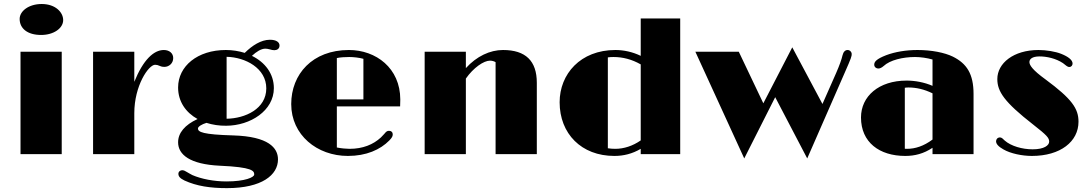

<svg xmlns="http://www.w3.org/2000/svg" viewBox="-20 -785 5547 978"><path d="M189.5 -606.9C252.9 -606.9 301.8 -640.6 301.8 -682.6C301.8 -722.2 262.7 -764.6 192.4 -764.6C126.5 -764.6 80.1 -728.5 80.1 -688.5C80.1 -640.1 119.6 -606.9 189.5 -606.9ZM84.5 0H294.4V-521.5H84.5Z M454.1 0H664.1V-208.5C664.1 -348.6 736.8 -455.1 770 -455.1C778.3 -455.1 785.2 -453.1 792.5 -449.7C804.2 -444.8 809.6 -444.3 817.4 -444.3C839.8 -444.3 862.3 -461.4 862.3 -489.3C862.3 -513.2 843.3 -530.3 814.5 -530.3C762.7 -530.3 709 -479.5 664.1 -368.2V-521.5H454.1Z M887.2 -60.1C887.2 2.9 947.8 51.8 1098.6 59.1C1268.1 66.4 1274.9 85.9 1274.9 104C1274.9 117.7 1229.5 139.2 1133.3 139.2C1069.3 139.2 1005.4 126.5 960 106.9C950.2 102.1 939.9 95.7 932.1 91.3C923.3 85.9 916.5 82 907.7 82C898.9 82 888.7 88.9 888.7 100.1C888.7 113.3 896.5 123 919.4 134.3C981.9 163.1 1051.3 173.3 1136.2 173.3C1314.5 173.3 1396 106 1396 26.9C1396 -32.2 1347.2 -89.8 1168.9 -95.2C1011.7 -99.6 988.3 -112.8 988.3 -130.4C988.3 -140.1 1008.3 -152.3 1031.7 -159.2C1062.5 -149.4 1096.7 -144 1132.3 -144.5C1255.9 -145 1375 -221.7 1375 -335.9C1375 -409.7 1330.1 -467.8 1263.2 -500.5C1285.6 -521.5 1310.5 -537.1 1331.1 -537.1C1335.4 -537.1 1346.7 -536.1 1353.5 -533.7C1363.3 -530.8 1370.1 -529.3 1377.4 -529.3C1390.6 -529.3 1403.8 -536.1 1403.8 -553.2C1403.8 -569.8 1387.7 -582.5 1355 -582.5C1310.1 -582.5 1265.1 -553.7 1226.6 -515.6C1196.8 -524.9 1164.1 -530.3 1130.4 -530.3C986.3 -530.3 887.2 -448.2 887.2 -339.4C887.2 -267.6 926.3 -211.9 986.3 -178.7C921.4 -148.9 887.2 -107.9 887.2 -60.1ZM1134.3 -180.2V-495.6C1230 -493.7 1336.4 -437.5 1336.4 -335C1336.4 -230.5 1229 -181.6 1134.3 -180.2Z M1463.4 -254.9C1463.4 -97.2 1595.2 9.3 1752 9.3C1845.2 9.3 1916.5 -22 1963.4 -69.8C1977.5 -84.5 1980.5 -91.3 1980.5 -101.1C1980.5 -111.8 1973.1 -118.7 1961.4 -118.7C1952.1 -118.7 1946.8 -114.7 1937.5 -103C1933.1 -97.7 1926.8 -91.3 1920.4 -85C1881.3 -48.8 1828.6 -26.9 1760.3 -26.9C1744.1 -26.9 1717.8 -29.3 1695.8 -33.7V-243.2H2018.1C2018.6 -255.4 2019 -267.1 2019 -278.3C2018.6 -438.5 1895 -530.3 1757.3 -530.3C1570.8 -530.3 1463.4 -406.7 1463.4 -254.9ZM1695.8 -278.8V-489.3C1712.9 -493.2 1738.8 -494.6 1758.8 -494.6C1780.8 -494.6 1811 -491.2 1831.1 -485.4V-278.8Z M2143.1 0H2353V-384.8C2391.6 -439.9 2443.8 -476.1 2476.1 -476.1C2486.8 -476.1 2497.6 -472.7 2504.4 -468.3V0H2714.4V-363.3C2714.4 -474.6 2657.7 -530.3 2542 -530.3C2476.1 -530.3 2407.7 -498.5 2353 -438V-521.5H2143.1Z M2830.6 -264.2C2830.6 -104 2941.4 9.3 3109.4 9.3C3156.2 9.3 3200.7 -1.5 3243.7 -26.9V0H3444.8V-690.9H3243.7V-500.5C3202.6 -520.5 3157.2 -530.3 3114.7 -530.3C2936.5 -530.3 2830.6 -407.7 2830.6 -264.2ZM3076.2 -29.8V-492.7C3085.4 -494.1 3095.2 -494.6 3105 -494.6C3151.9 -494.6 3198.2 -482.9 3243.7 -457V-69.8C3203.1 -41.5 3157.7 -26.9 3114.3 -26.9C3102.1 -26.9 3087.9 -27.8 3076.2 -29.8Z M3771 22 3928.7 -290 4091.8 22 4281.7 -412.1C4317.4 -492.7 4318.4 -498.5 4318.4 -510.7C4318.4 -518.6 4310.5 -530.3 4297.4 -530.3C4285.6 -530.3 4275.9 -521.5 4271.5 -502.9C4267.1 -482.9 4256.3 -452.6 4239.3 -413.6L4169.4 -255.4L4015.6 -543.9L3868.2 -258.8L3743.2 -521.5H3522Z M4365.7 -186.5C4365.7 -60.5 4459 9.3 4591.3 9.3C4640.1 9.3 4685.5 -2.4 4730 -32.2V0H4939V-306.2C4939 -408.7 4904.3 -461.4 4833.5 -496.6C4791.5 -517.1 4724.6 -530.3 4653.8 -530.3C4595.2 -530.3 4539.6 -521 4494.1 -503.9C4443.8 -484.4 4433.1 -470.2 4433.1 -455.6C4433.1 -444.8 4441.4 -436 4455.1 -436C4461.9 -436 4471.7 -440.4 4481 -448.7C4513.2 -479 4579.1 -494.6 4640.6 -494.6C4669.4 -494.6 4702.6 -489.7 4730 -481.9V-347.7C4688.5 -365.7 4641.1 -374.5 4598.1 -374.5C4456.1 -374.5 4365.7 -294.4 4365.7 -186.5ZM4588.9 -27.3V-337.9C4594.7 -338.9 4601.1 -339.4 4607.4 -339.4C4646.5 -339.4 4687 -330.6 4730 -309.6V-74.2C4685.1 -40.5 4641.1 -26.9 4600.1 -26.9C4596.2 -26.9 4592.3 -26.9 4588.9 -27.3Z M5053.7 -65.4C5053.7 -51.8 5065.9 -38.1 5091.3 -23.9C5127.4 -2.9 5186.5 9.3 5236.3 9.3C5381.8 9.3 5473.6 -64 5473.6 -165C5473.6 -231.9 5440.4 -280.8 5305.7 -380.4C5238.3 -429.2 5223.6 -453.6 5223.6 -468.8C5223.6 -483.9 5237.3 -497.6 5275.4 -497.6C5311 -497.6 5357.9 -487.8 5394.5 -463.4C5409.7 -452.1 5416.5 -443.8 5426.8 -443.8C5438 -443.8 5443.4 -453.1 5443.4 -461.4C5443.4 -479.5 5420.9 -496.6 5385.7 -510.7C5356.4 -522.5 5309.6 -530.3 5270 -530.3C5142.6 -530.3 5060.1 -462.9 5060.1 -382.3C5060.1 -318.8 5095.7 -265.1 5242.2 -150.9C5313.5 -95.2 5324.2 -82.5 5324.2 -63.5C5324.2 -44.9 5299.3 -24.4 5240.2 -24.4C5186.5 -24.4 5129.9 -41 5098.1 -68.8C5089.4 -77.1 5082.5 -85 5073.7 -85C5061 -85 5053.7 -75.2 5053.7 -65.4Z"/></svg>

Font: Limelight
Style: Regular
Weight: 400
Designer: Nicole Fally
Foundry: Nicole Fally
Version: Version 1.002